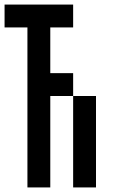

<svg xmlns="http://www.w3.org/2000/svg" viewBox="-20 -920 540 840"><path d="M0 -800V-900H300V-800H200V-600H300V-500H200V-100H100V-800ZM300 -100V-500H400V-100Z"/></svg>

Font: GalmuriMono9 Regular
Style: Regular
Weight: 400
Designer: Lee Minseo (quiple)
Version: Version 2.399;hotconv 1.1.1;makeotfexe 2.6.0 DEVELOPMENT